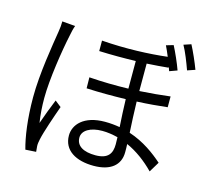

<svg xmlns="http://www.w3.org/2000/svg" viewBox="-118 -952 1236 1135"><g transform="rotate(15 500.0 -385.0)"><path d="M145 -746C145 -727 143 -703 139 -681C126 -599 94 -414 94 -269C94 -135 110 -28 130 43L195 39L192 5C191 -7 194 -24 197 -38C207 -86 242 -187 266 -254L228 -284C211 -243 186 -178 170 -131C162 -185 159 -228 159 -281C159 -394 188 -581 209 -677C212 -695 219 -724 225 -739ZM638 -126C638 -72 618 -32 538 -32C466 -32 420 -57 420 -109C420 -153 469 -182 541 -182C573 -182 605 -177 637 -169C638 -151 638 -137 638 -126ZM878 -483C822 -476 759 -470 691 -466V-634C739 -637 784 -640 822 -644V-650L831 -625L878 -642C864 -682 836 -745 817 -781L773 -768C782 -751 791 -728 801 -705C691 -692 546 -686 401 -697V-633C477 -630 554 -630 625 -632V-463C547 -461 466 -462 385 -468L386 -401C465 -397 547 -397 626 -399C627 -345 631 -283 634 -230C605 -235 575 -238 543 -238C413 -238 357 -171 357 -105C357 -14 435 31 544 31C646 31 704 -15 704 -95C704 -109 704 -126 703 -145C764 -118 822 -75 873 -23L911 -86C860 -131 791 -183 700 -213C697 -272 693 -339 692 -402C761 -405 825 -411 878 -417ZM872 -798C893 -761 916 -702 932 -657L979 -673C964 -714 936 -777 917 -813Z"/></g></svg>

Font: Noto Sans CJK JP DemiLight
Style: Regular
Weight: 350
Designer: Ryoko NISHIZUKA (kana & ideographs); Paul D. Hunt (Latin, Greek & Cyrillic); Wenlong ZHANG (bopomofo); Sandoll Communica
Foundry: Adobe Systems Incorporated
Version: Version 1.004;PS 1.004;hotconv 1.0.82;makeotf.lib2.5.63406